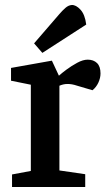

<svg xmlns="http://www.w3.org/2000/svg" viewBox="-20 -746 427 766"><path d="M28 0V-50L103 -64V-408L24 -424V-475L187 -504L215 -444Q226 -454 245.5 -468.5Q265 -483 288 -495.5Q311 -508 330 -508Q353 -508 367 -494.5Q381 -481 381 -453Q381 -435 372.5 -416.5Q364 -398 349 -386L288 -404Q276 -408 267 -409.5Q258 -411 250 -411Q240 -411 232 -409Q224 -407 217 -404V-66L320 -51V0ZM149 -535 116 -573 217 -690Q229 -704 241 -714.5Q253 -725 266 -726Q283 -727 301 -707.5Q319 -688 324 -648Z"/></svg>

Font: Faustina Light SemiBold
Style: Regular
Weight: 600
Version: Version 1.200